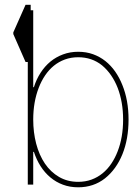

<svg xmlns="http://www.w3.org/2000/svg" viewBox="-20 -770 581 801"><path d="M306.1 11.4Q271.7 11.4 242.5 0.5Q213.4 -10.3 190 -30Q166.5 -49.7 149.3 -76.7Q132.1 -103.7 121.4 -136.4H118.6V0H95.9V-511.4H86.6L35.5 -627.8V-634.9L86.6 -750H108V-727.3H118.6V-406.2H121.4Q131.7 -439.3 149.3 -466.4Q166.9 -493.6 190.3 -513Q213.8 -532.3 243.1 -543.1Q272.4 -554 306.1 -554Q339.5 -554 367.9 -543.9Q396.3 -533.7 419.6 -515.3Q442.8 -496.8 460.6 -471.4Q478.3 -446 490.4 -415.5Q516.3 -351.9 516.3 -271.3Q516.3 -190 490.8 -126.8Q465.2 -63.6 418 -25.9Q370.4 11.4 306.1 11.4ZM306.1 -11.4Q336.3 -11.4 361.9 -20.8Q387.4 -30.2 408 -47.1Q428.6 -63.9 444.4 -87.4Q460.2 -110.8 470.9 -138.8Q493.6 -197.1 493.6 -271.3Q493.6 -307.5 487.9 -340.7Q482.2 -373.9 471.1 -402.9Q459.9 -431.8 443.5 -455.6Q427.2 -479.4 405.9 -497.2Q363.6 -531.2 306.1 -531.2Q276.3 -531.2 250.7 -521.8Q225.1 -512.4 204.5 -495.6Q183.9 -478.7 168.1 -455.3Q152.3 -431.8 141.7 -404.1Q118.6 -344.5 118.6 -271.3Q118.6 -217.7 131 -170.3Q143.5 -122.9 167.4 -87.5Q191.4 -52.2 226.4 -31.8Q261.4 -11.4 306.1 -11.4Z"/></svg>

Font: Linik Sans Thin
Style: Regular
Weight: 100
Designer: Fonts by Rasmus Andersson / Changes by Cristiano Sobral with parts from Marc Monis
Foundry: rsms
Version: Version 3.020; ttfautohint (v1.6)